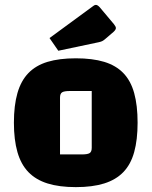

<svg xmlns="http://www.w3.org/2000/svg" viewBox="-20 -753 621 787"><path d="M291 14Q223 14 175 -1Q127 -16 96.5 -47.5Q66 -79 51.5 -129.5Q37 -180 37 -250Q37 -321 51.5 -371.5Q66 -422 96.5 -453.5Q127 -485 175 -499.5Q223 -514 291 -514Q359 -514 407 -499.5Q455 -485 485.5 -453.5Q516 -422 530 -371.5Q544 -321 544 -250Q544 -180 530 -129.5Q516 -79 485.5 -47.5Q455 -16 407 -1Q359 14 291 14ZM226 -120H315Q339 -120 347.5 -125.5Q356 -131 356 -147V-380H267Q243 -380 234.5 -374.5Q226 -369 226 -353ZM219 -545 183 -597 363 -729Q368 -733 373 -733Q380 -733 389 -723L447 -654Q455 -644 455 -638Q455 -631 445 -622L410 -592Q404 -587 399 -584.5Q394 -582 385 -580Z"/></svg>

Font: Changa
Style: Bold
Weight: 700
Designer: Eduardo Rodriguez Tunni
Foundry: Eduardo Rodriguez Tunni
Version: Version 3.002; ttfautohint (v1.8.2)